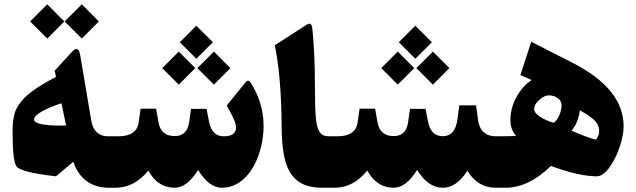

<svg xmlns="http://www.w3.org/2000/svg" viewBox="-20 -882 2987 902"><path d="M283.7 -781.2 364.3 -700.7 444.3 -781.2 364.3 -861.8ZM121.6 -781.2 202.1 -700.7 282.2 -781.2 202.1 -861.8ZM259.8 -292C180.2 -292.5 140.1 -302.2 140.1 -320.3C140.1 -343.3 190.9 -371.1 268.6 -397L290.5 -292.5C283.2 -292 272.9 -292 259.8 -292ZM501 0C509.3 0 513.2 -27.8 513.2 -83.5V-147.9C513.2 -210.4 509.3 -241.7 501 -241.7H486.8C445.3 -241.7 417 -266.6 409.2 -313.5L356.9 -622.1C353.5 -642.1 347.7 -651.9 338.9 -651.9C333.5 -651.9 326.7 -647.5 318.8 -639.2L236.8 -549.8L243.2 -521C160.2 -477.1 109.4 -442.4 81.1 -406.7C61.5 -381.8 51.3 -364.7 45.9 -337.4C40 -310.1 39.1 -292.5 39.1 -258.8C39.1 -172.4 44.9 -120.1 57.1 -101.1C69.3 -82 131.3 -66.4 243.2 -53.7L324.2 -122.1C351.1 -42 409.7 0 491.7 0Z M824.7 -683.6 902.3 -606 980 -683.6 902.3 -761.2ZM907.2 -562 984.9 -484.4 1062.5 -562 984.9 -639.6ZM742.2 -562 819.8 -484.4 897.5 -562 819.8 -639.6ZM1030.8 -241.7C994.1 -241.7 971.2 -264.2 962.4 -309.1L950.2 -370.6H877.4L868.2 -306.2C861.8 -263.7 839.4 -242.7 800.8 -242.7C757.3 -242.7 731.9 -264.6 724.6 -308.1L713.4 -371.6H640.6L631.3 -306.6C625 -263.2 593.3 -241.7 536.1 -241.7H496.1C478 -241.7 469.2 -210.4 469.2 -147.9V-83.5C469.2 -27.8 478 0 496.1 0H522.9C581.5 0 632.8 -26.9 676.8 -80.6C706.1 -26.9 747.6 0 800.8 0C839.4 0 876 -27.8 910.6 -83.5C945.3 -27.8 981.9 0 1021.5 0C1152.8 0 1218.3 -161.6 1218.3 -290C1218.3 -363.3 1197.8 -431.2 1157.2 -494.1C1153.3 -500 1149.4 -502.9 1145.5 -502.9C1141.1 -502.9 1137.2 -500 1132.8 -494.6L1045.4 -386.2C1062 -356 1073.2 -333.5 1079.6 -319.3C1085.9 -304.7 1088.9 -292.5 1088.9 -283.2C1088.9 -255.4 1069.3 -241.7 1030.8 -241.7Z M1459.5 -479.5C1459.5 -575.7 1455.6 -662.6 1448.2 -740.2C1445.8 -768.1 1439.5 -776.4 1422.4 -767.1L1271 -669.4C1291 -574.2 1301.8 -446.8 1303.2 -288.1C1303.2 -261.7 1304.2 -238.3 1305.7 -217.3C1308.6 -175.8 1315.9 -132.3 1328.1 -102.1C1353.5 -37.6 1401.4 0 1493.7 0H1529.8C1538.1 0 1542 -27.8 1542 -83.5V-147.9C1542 -210.4 1538.1 -241.7 1529.8 -241.7H1525.9C1515.6 -241.7 1506.8 -243.2 1500 -245.6C1486.3 -251 1475.6 -268.6 1470.2 -289.1C1467.3 -299.3 1464.8 -314 1463.4 -334C1461.9 -353.5 1460.9 -374 1460.4 -395.5C1460 -417 1459.5 -444.8 1459.5 -479.5Z M1853.5 -683.6 1931.2 -606 2008.8 -683.6 1931.2 -761.2ZM1936 -562 2013.7 -484.4 2091.3 -562 2013.7 -639.6ZM1771 -562 1848.6 -484.4 1926.3 -562 1848.6 -639.6ZM2060.1 0C2103.5 0 2142.1 -26.9 2175.8 -80.1C2207.5 -26.9 2252 0 2309.1 0H2323.7C2332 0 2335.9 -27.8 2335.9 -83.5V-147.9C2335.9 -210.4 2332 -241.7 2323.7 -241.7H2309.6C2260.3 -241.7 2231.9 -268.6 2225.1 -321.8L2216.8 -387.2H2137.7L2128.9 -320.8C2122.1 -268.6 2099.1 -242.2 2060.1 -242.2C2022.9 -242.2 2000 -264.6 1991.2 -309.1L1979 -370.6H1906.2L1897 -306.2C1890.6 -263.7 1868.2 -242.7 1829.6 -242.7C1786.1 -242.7 1760.7 -264.6 1753.4 -308.1L1742.2 -371.6H1669.4L1660.2 -306.6C1653.8 -263.2 1622.1 -241.7 1564.9 -241.7H1524.9C1506.8 -241.7 1498 -210.4 1498 -147.9V-83.5C1498 -27.8 1506.8 0 1524.9 0H1551.8C1610.4 0 1661.6 -26.9 1705.6 -80.6C1734.9 -26.9 1776.4 0 1829.6 0C1868.2 0 1904.8 -27.8 1939.5 -83.5C1974.1 -27.8 2014.2 0 2060.1 0Z M2618.2 -388.2C2618.2 -372.1 2614.3 -356 2606.9 -338.9C2599.1 -321.8 2590.3 -310.5 2580.1 -305.2C2555.2 -312.5 2534.2 -322.3 2516.6 -334C2498.5 -345.7 2489.7 -357.4 2489.7 -369.6C2489.7 -384.8 2497.6 -398.9 2513.7 -413.1C2529.8 -427.2 2544.4 -434.1 2558.1 -434.1C2574.2 -434.1 2587.9 -429.7 2600.1 -420.9C2612.3 -412.1 2618.2 -401.4 2618.2 -388.2ZM2704.1 -363.8C2718.3 -355.5 2729.5 -349.1 2737.8 -344.2C2745.6 -338.9 2754.9 -332 2765.1 -323.7C2785.6 -306.6 2794.9 -287.6 2794.9 -265.6C2794.9 -252.9 2790 -239.7 2780.3 -226.1C2760.3 -229.5 2721.7 -243.7 2664.6 -268.1C2685.5 -291 2698.7 -323.2 2704.1 -363.8ZM2783.7 -53.7C2803.2 -53.7 2823.2 -67.9 2843.3 -95.7C2863.3 -123.5 2879.4 -156.2 2891.6 -192.9C2903.8 -229.5 2909.7 -261.2 2909.7 -288.6C2909.7 -406.2 2829.6 -505.4 2669.9 -586.9L2475.6 -686L2424.8 -529.3L2478 -505.9C2451.7 -489.7 2428.2 -464.4 2408.2 -429.7C2388.2 -394.5 2377.9 -357.4 2377.9 -318.4C2377.9 -288.6 2386.7 -263.2 2404.8 -243.2C2380.4 -242.2 2351.6 -241.7 2318.8 -241.7C2300.8 -241.7 2292 -210.4 2292 -147.9V-83.5C2292 -27.8 2300.8 0 2318.8 0H2354.5C2427.2 0 2498.5 -34.2 2568.4 -102.5C2656.2 -69.8 2728 -53.7 2783.7 -53.7Z"/></svg>

Font: Sahel Black
Style: Bold
Weight: 900
Foundry: Saber Rastikerdar (saber.rastikerdar@gmail.com)
Version: Version 3.4.0